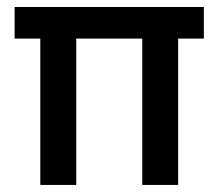

<svg xmlns="http://www.w3.org/2000/svg" viewBox="-20 -523 618 543"><path d="M94 0V-413.9H21.3V-503.2H556.5V-413.9H483.8V0H382.3V-413.9H195.6V0Z"/></svg>

Font: REM Medium
Style: Regular
Weight: 500
Designer: Octavio Pardo
Foundry: Ashler Design
Version: Version 1.005;gftools[0.9.28]